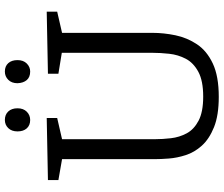

<svg xmlns="http://www.w3.org/2000/svg" viewBox="-85 -825 919 789"><g transform="rotate(-90 374.5 -430.5)"><path d="M466 -693 721 -698V-655L634 -635V-264Q634 -217 624 -169Q614 -121 587 -80.5Q560 -40 508 -15.5Q456 9 371 9Q295 9 246.5 -10.5Q198 -30 170.5 -60.5Q143 -91 131.5 -127Q120 -163 117.5 -196.5Q115 -230 115 -253V-635L29 -650V-693L284 -698V-655L197 -635V-253Q197 -222 201 -187.5Q205 -153 221 -123Q237 -93 273 -74Q309 -55 372 -55Q437 -55 474 -75Q511 -95 527.5 -126.5Q544 -158 548 -194.5Q552 -231 552 -264V-636L466 -650ZM475 -766Q452 -766 440 -780Q428 -794 427 -818Q427 -842 441 -856Q455 -870 475 -870Q497 -870 509.5 -856Q522 -842 522 -818Q522 -794 508 -780Q494 -766 475 -766ZM276 -766Q254 -766 241.5 -780Q229 -794 229 -818Q229 -842 242.5 -856Q256 -870 276 -870Q298 -870 311 -856Q324 -842 324 -818Q324 -794 310 -780Q296 -766 276 -766Z"/></g></svg>

Font: Bitter
Style: Regular
Weight: 400
Designer: Sol Matas, and Bitter project Authors
Foundry: Sol Matas
Version: Version 2.001